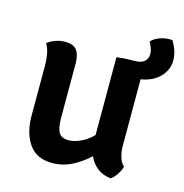

<svg xmlns="http://www.w3.org/2000/svg" viewBox="-97 -718 782 816"><g transform="rotate(15 294.0 -309.5)"><path d="M67.5 -382.5Q67.5 -410 63 -434Q58.5 -458 47.5 -476.5Q61 -488 81.8 -495.5Q102.5 -503 125 -503Q162 -503 176.5 -483Q191 -463 191 -425V-187Q191 -143 202.2 -122.8Q213.5 -102.5 246 -102.5Q269.5 -102.5 298.2 -115.5Q327 -128.5 351.5 -153.5V-496Q364 -498 380.5 -499.2Q397 -500.5 413 -500.5H424.5Q458.5 -500.5 472.8 -513Q487 -525.5 487 -546.5Q487 -559 481.8 -572.8Q476.5 -586.5 470.5 -597Q483.5 -612 508.2 -621Q533 -630 562 -628Q571 -616 579.8 -592.5Q588.5 -569 588.5 -544Q588.5 -504.5 558.8 -472.8Q529 -441 475 -432V-141Q475 -114 481.8 -90.8Q488.5 -67.5 503 -55Q499 -38.5 486.8 -20Q474.5 -1.5 461 7.5Q424.5 3.5 400.5 -15.8Q376.5 -35 364 -64Q332 -33.5 291 -12.2Q250 9 203 9Q133.5 9 100.5 -39.5Q67.5 -88 67.5 -160.5Z"/></g></svg>

Font: Signika Negative SemiBold
Style: Regular
Weight: 600
Designer: Anna Giedryś
Foundry: Anna Giedryś
Version: Version 2.000; ttfautohint (v1.8.3) -l 8 -r 50 -G 200 -x 9 -